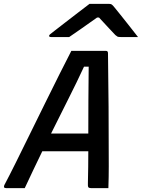

<svg xmlns="http://www.w3.org/2000/svg" viewBox="-52 -965 728 985"><path d="M75 0H-21Q-36 0 -30 -15Q-6 -60 28 -128.5Q62 -197 101 -276.5Q140 -356 179.5 -436Q219 -516 254 -586Q289 -656 314 -704H492Q502 -704 502 -692Q504 -564 505 -417.5Q506 -271 506 -112Q506 -85 505.5 -57Q505 -29 504 0H414Q404 0 401 -5Q398 -10 399 -28Q400 -69 400.5 -109.5Q401 -150 401 -189H165Q142 -142 119.5 -94.5Q97 -47 75 0ZM379 -623Q343 -545 299 -458Q255 -371 210 -280H401Q401 -368 401.5 -453Q402 -538 403 -623ZM407 -945H509Q516 -945 521 -942Q526 -939 537 -925Q546 -914 566.5 -888.5Q587 -863 611 -832.5Q635 -802 656 -775H567Q555 -775 551 -777Q547 -779 540 -785Q528 -797 507.5 -819.5Q487 -842 456 -875H446Q401 -843 366 -818.5Q331 -794 303 -775H210Q199 -775 200 -782Q201 -786 206 -790Q211 -794 229 -808Q251 -825 284.5 -851Q318 -877 352 -903Q386 -929 407 -945Z"/></svg>

Font: Recursive Mn Lnr St Med
Style: Italic
Weight: 500
Italic angle: -15°
Monospace: yes
Version: Version 1.079;hotconv 1.0.112;makeotfexe 2.5.65598; ttfautoh